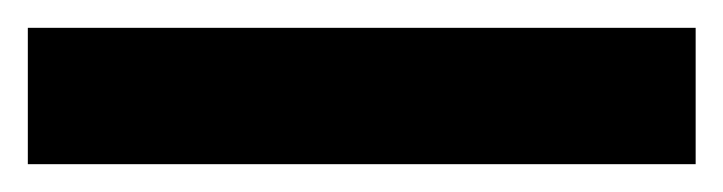

<svg xmlns="http://www.w3.org/2000/svg" viewBox="-22 53 520 138"><path d="M478 171H-2V73H478Z"/></svg>

Font: Noto Sans Khmer UI Condensed
Style: Bold
Weight: 700
Width: 3
Designer: Danh Hong and the Monotype Design Team
Foundry: Monotype Imaging Inc.
Version: Version 2.002; ttfautohint (v1.8.4.7-5d5b)